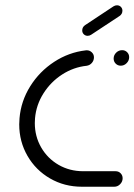

<svg xmlns="http://www.w3.org/2000/svg" viewBox="-20 -709 510 729"><path d="M53 -237Q53 -248.5 54.1 -260Q59.6 -325.2 94.8 -381.5Q130 -437.8 185.6 -474.1Q241.1 -510.4 305.6 -517.8L309.3 -518.1Q320.4 -518.1 328.5 -510.4Q336.7 -502.6 336.7 -491.5Q336.7 -479.3 328.9 -470.2Q321.1 -461.1 309.3 -459.3Q259.3 -454.1 215.9 -426.1Q172.6 -398.1 145 -354.4Q117.4 -310.7 113 -260Q112.2 -247.4 112.2 -241.9Q112.2 -191.1 136.3 -149.3Q160.4 -107.4 202.4 -83.1Q244.4 -58.9 295.9 -58.9H418.9Q430.4 -58.9 438 -51.1Q445.6 -43.3 445.6 -32.2Q445.6 -19.3 436.1 -9.6Q426.7 0 413.7 0H291.1Q224.4 0 170 -31.5Q115.6 -63 84.3 -117.2Q53 -171.5 53 -237ZM411.5 -486.7Q411.5 -499.6 421.1 -509.1Q430.7 -518.5 443.7 -518.5Q455.2 -518.5 462.8 -510.7Q470.4 -503 470.4 -491.9Q470.4 -478.9 460.9 -469.3Q451.5 -459.6 438.5 -459.6Q427 -459.6 419.3 -467.4Q411.5 -475.2 411.5 -486.7ZM312.6 -573Q304.1 -573 298.1 -578.9Q292.2 -584.8 292.2 -593.3Q292.2 -606.3 303.3 -613.7L410.7 -684.8Q417 -688.9 424.1 -688.9Q433 -688.9 438.9 -683Q444.8 -677 444.8 -668.5Q444.8 -655.6 433.7 -648.1L325.9 -577Q320 -573 312.6 -573Z"/></svg>

Font: 26F Galaxy Sans Medium
Style: Italic
Weight: 500
Italic angle: -5°
Designer: C₂₉H₂₅N₃O₅
Version: Version 1.200